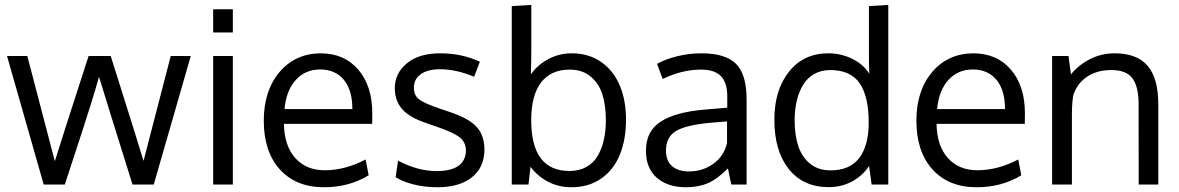

<svg xmlns="http://www.w3.org/2000/svg" viewBox="-20 -769 4912 800"><path d="M532.2 0Q419.4 -360.4 392.6 -448.7Q377.4 -395 357.9 -332.5Q338.4 -270 323.7 -225.1Q309.1 -180.2 285.6 -108.9Q262.2 -37.6 250 0H162.1L9.3 -535.6H93.8L208.5 -97.2Q232.4 -175.3 349.1 -535.6H441.4Q557.6 -167.5 578.1 -98.6L691.4 -535.6H774.9L620.6 0Z M950.2 -535.6V0H868.2V-535.6ZM950.2 -730.5V-633.8H868.2V-730.5Z M1165.5 -314.5H1448.2Q1448.2 -394 1412.4 -436.8Q1376.5 -479.5 1314 -479.5Q1251.5 -479.5 1211.9 -435.3Q1172.4 -391.1 1165.5 -314.5ZM1330.1 11.2Q1213.4 11.2 1146.2 -63Q1079.1 -137.2 1079.1 -266.1Q1079.1 -390.6 1144 -468Q1209 -545.4 1314.9 -546.9Q1414.6 -546.9 1472.9 -478.8Q1531.2 -410.6 1531.2 -296.9Q1531.2 -291 1531 -275.4Q1530.8 -259.8 1530.8 -252.9H1163.1Q1164.6 -161.6 1210.2 -110.6Q1255.9 -59.6 1333 -59.6Q1418 -59.6 1503.4 -104.5L1516.1 -38.6Q1434.6 11.2 1330.1 11.2Z M1804.2 11.2Q1749.5 11.2 1703.4 -0.5Q1657.2 -12.2 1628.4 -30.8L1638.7 -99.6Q1720.2 -56.2 1798.8 -56.2Q1918 -56.2 1921.4 -140.1Q1921.4 -175.8 1896 -196.3Q1870.6 -216.8 1796.4 -242.2L1755.9 -256.3Q1685.5 -279.8 1655.5 -314.5Q1625.5 -349.1 1625 -400.9Q1625 -463.9 1675.5 -505.4Q1726.1 -546.9 1814 -546.9Q1904.8 -546.9 1979.5 -511.7L1955.6 -449.2Q1879.9 -480.5 1814 -480.5Q1762.7 -480.5 1733.6 -460.2Q1704.6 -439.9 1704.6 -403.3Q1704.6 -372.1 1725.6 -355.5Q1746.6 -338.9 1809.6 -317.4Q1825.7 -311.5 1850.1 -303.7Q1931.2 -277.3 1964.8 -241.5Q1998.5 -205.6 1998.5 -144.5Q1997.6 -70.3 1945.3 -29.5Q1893.1 11.2 1804.2 11.2Z M2353.5 -479Q2275.9 -479 2234.6 -425.5Q2193.4 -372.1 2193.4 -268.6Q2193.4 -56.6 2353 -56.6Q2392.6 -56.6 2422.6 -73Q2452.6 -89.4 2470 -118.9Q2487.3 -148.4 2495.8 -185.5Q2504.4 -222.7 2504.4 -268.1Q2504.4 -329.6 2490 -375.5Q2475.6 -421.4 2440.9 -450.2Q2406.2 -479 2353.5 -479ZM2361.8 -546.9Q2433.1 -546.9 2484.9 -510.7Q2536.6 -474.6 2562.5 -412.6Q2588.4 -350.6 2588.4 -270.5Q2588.4 -187.5 2562.7 -124.5Q2537.1 -61.5 2485.1 -25.1Q2433.1 11.2 2360.8 11.2Q2307.6 11.2 2263.7 -11.7Q2219.7 -34.7 2190.4 -74.2L2182.1 0H2112.3V-743.7L2193.8 -748.5V-571.3Q2193.8 -505.9 2191.9 -459Q2220.2 -499.5 2265.4 -523.2Q2310.5 -546.9 2361.8 -546.9Z M2850.1 -54.7Q2908.2 -54.7 2952.4 -86.7Q2996.6 -118.7 3009.3 -172.9V-263.2Q3006.8 -263.2 2979.7 -260.7Q2952.6 -258.3 2944.3 -257.8Q2838.4 -248.5 2796.6 -223.1Q2754.9 -197.8 2754.9 -141.6Q2754.9 -98.6 2780.3 -76.7Q2805.7 -54.7 2850.1 -54.7ZM3027.3 0Q3020 -31.2 3013.2 -67.4Q2968.8 -22.9 2929.7 -5.9Q2890.6 11.2 2837.9 11.2Q2762.7 11.2 2717 -28.1Q2671.4 -67.4 2671.4 -141.1Q2671.4 -223.1 2733.6 -262.7Q2795.9 -302.2 2913.1 -312Q2929.2 -313.5 2961.7 -316.2Q2994.1 -318.8 3010.3 -320.3V-367.7Q3010.3 -424.3 2983.9 -451.7Q2957.5 -479 2900.9 -479Q2821.8 -479 2741.2 -439.9Q2738.8 -445.8 2728.5 -473.9Q2718.3 -502 2717.8 -502.9Q2753.4 -522.9 2802.5 -534.9Q2851.6 -546.9 2902.3 -546.9Q3002.4 -546.9 3046.6 -503.2Q3090.8 -459.5 3090.8 -354.5V0Z M3440.4 -59.1Q3521 -59.1 3560.3 -110.8Q3599.6 -162.6 3599.6 -258.8Q3599.6 -367.2 3561.8 -422.1Q3523.9 -477.1 3439.5 -477.1Q3401.9 -477.1 3373 -460.9Q3344.2 -444.8 3326.7 -416Q3309.1 -387.2 3300 -349.9Q3291 -312.5 3291 -268.1Q3291 -205.6 3306.4 -159.7Q3321.8 -113.8 3356 -86.4Q3390.1 -59.1 3440.4 -59.1ZM3601.1 -77.6Q3574.7 -37.1 3530.8 -13.2Q3486.8 10.7 3432.6 10.7Q3326.7 10.7 3266.6 -64.7Q3206.5 -140.1 3206.5 -270Q3206.5 -394 3267.6 -470.5Q3328.6 -546.9 3431.2 -546.9Q3484.4 -546.9 3531.5 -523.7Q3578.6 -500.5 3602.1 -461.4L3600.6 -507.8V-743.7L3681.2 -748.5V0H3611.8Z M3884.8 -314.5H4167.5Q4167.5 -394 4131.6 -436.8Q4095.7 -479.5 4033.2 -479.5Q3970.7 -479.5 3931.2 -435.3Q3891.6 -391.1 3884.8 -314.5ZM4049.3 11.2Q3932.6 11.2 3865.5 -63Q3798.3 -137.2 3798.3 -266.1Q3798.3 -390.6 3863.3 -468Q3928.2 -545.4 4034.2 -546.9Q4133.8 -546.9 4192.1 -478.8Q4250.5 -410.6 4250.5 -296.9Q4250.5 -291 4250.2 -275.4Q4250 -259.8 4250 -252.9H3882.3Q3883.8 -161.6 3929.4 -110.6Q3975.1 -59.6 4052.2 -59.6Q4137.2 -59.6 4222.7 -104.5L4235.4 -38.6Q4153.8 11.2 4049.3 11.2Z M4363.8 0V-535.6H4432.1L4442.4 -459Q4474.1 -498.5 4521.7 -522.7Q4569.3 -546.9 4624.5 -546.9Q4717.3 -546.9 4761.7 -494.9Q4806.2 -442.9 4806.2 -335V0H4724.6Q4724.6 -322.3 4724.1 -345.2Q4722.2 -413.6 4696.5 -445.3Q4670.9 -477.1 4610.8 -477.1Q4547.9 -477.1 4505.9 -446.8Q4463.9 -416.5 4451.2 -368.2Q4446.3 -335.4 4446.3 -293V0Z"/></svg>

Font: Oxygen
Style: Regular
Weight: 400
Designer: Vernon Adams
Foundry: Vernon Adams
Version: Version Release 0.2.3 webfont; ttfautohint (v0.93.3-1d66) -l